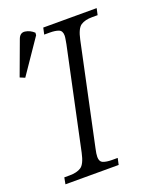

<svg xmlns="http://www.w3.org/2000/svg" viewBox="-183 -806 716 885"><g transform="rotate(-20 174.5 -363.0)"><path d="M-17 0 -11 -32H15Q51 -32 71.5 -45.5Q92 -59 103 -111L208 -605Q210 -617 212 -628Q214 -639 214 -646Q214 -669 198 -675.5Q182 -682 154 -682H127L134 -714H396L389 -682H362Q327 -682 306.5 -668.5Q286 -655 275 -603L170 -109Q164 -83 164 -68Q164 -45 180 -38.5Q196 -32 224 -32H251L244 0ZM-23 -525 -47 -535 14 -700Q24 -729 48.5 -725.5Q73 -722 92 -704L91 -692Z"/></g></svg>

Font: Noto Serif Light
Style: Italic
Weight: 300
Italic angle: -12°
Designer: Monotype Design Team
Foundry: Monotype Imaging Inc.
Version: Version 2.013